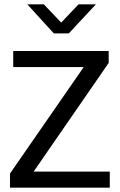

<svg xmlns="http://www.w3.org/2000/svg" viewBox="-20 -865 551 885"><path d="M481 -630V-575L135 -74H486V0H26V-65L366 -556H41V-630ZM106 -845H182L262 -761L342 -845H422L297 -711H228Z"/></svg>

Font: Mukta
Style: Regular
Weight: 400
Designer: Girish Dalvi and Yashodeep Gholap
Foundry: Ek Type
Version: Version 2.538;PS 1.001;hotconv 16.6.51;makeotf.lib2.5.65220;